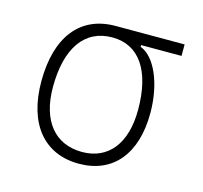

<svg xmlns="http://www.w3.org/2000/svg" viewBox="-83 -609 751 710"><g transform="rotate(15 293.0 -254.5)"><path d="M275.9 9.8C406.2 9.8 483.4 -82.5 483.4 -239.3C483.4 -353.5 441.4 -446.8 385.3 -466.8V-473.6H540V-517.6H275.9C141.1 -517.6 63.5 -419.9 63.5 -249C63.5 -86.4 142.6 9.8 275.9 9.8ZM275.9 -35.2C171.9 -35.2 110.4 -110.8 110.4 -239.3C110.4 -389.2 169.9 -473.6 275.9 -473.6C378.4 -473.6 436.5 -389.2 436.5 -239.3C436.5 -110.8 377 -35.2 275.9 -35.2Z"/></g></svg>

Font: Cascadia Code PL ExtraLight
Style: Regular
Weight: 200
Monospace: yes
Designer: Aaron Bell
Foundry: Saja Typeworks
Version: Version 2404.023